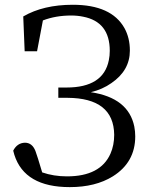

<svg xmlns="http://www.w3.org/2000/svg" viewBox="-20 -766 635 802"><path d="M83 -551.8 77.1 -697.3Q161.1 -746.1 284.2 -746.1Q445.3 -746.1 500 -648.4Q522.5 -607.4 522.5 -554.7Q522.5 -471.7 445.3 -418.9Q408.2 -392.6 359.4 -380.9Q516.6 -357.4 541 -237.3Q544.9 -216.8 544.9 -196.3Q544.9 -87.9 451.2 -29.3Q378.9 15.6 271.5 15.6Q83 15.6 40 -119.1Q37.1 -127.9 35.2 -136.7Q51.8 -168.9 84 -169.9Q114.3 -169.9 127.9 -135.7Q132.8 -123 138.7 -103.5L156.2 -45.9Q204.1 -29.3 259.8 -29.3Q399.4 -29.3 441.4 -124Q457 -159.2 457 -203.1Q455.1 -356.4 261.7 -357.4H223.6V-400.4H257.8Q412.1 -400.4 434.6 -514.6Q438.5 -533.2 438.5 -553.7Q438.5 -674.8 327.1 -696.3Q303.7 -701.2 277.3 -701.2Q212.9 -701.2 159.2 -680.7L134.8 -551.8Z"/></svg>

Font: GenYoMin JP Regular
Style: Regular
Weight: 400
Version: Version 1.001;PS 1;hotconv 16.6.51;makeotf.lib2.5.65220 DEVE